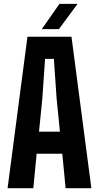

<svg xmlns="http://www.w3.org/2000/svg" viewBox="-20 -994 522 1014"><path d="M20 0 125 -800H357.5L462.5 0H326.5L309 -182H173.5L156 0ZM186 -298.5H296.5L279 -473.5L264.5 -683H218L203.5 -473.5ZM200.5 -840 294 -973.5H389.5L291 -840Z"/></svg>

Font: Big Shoulders Text Thin ExtraBold
Style: Regular
Weight: 800
Version: Version 2.002